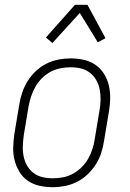

<svg xmlns="http://www.w3.org/2000/svg" viewBox="-20 -771 540 799"><path d="M199 8Q171 8 144 2Q117 -4 95.5 -19Q74 -34 60.5 -56.5Q47 -79 40.5 -105Q34 -131 35 -159Q36 -187 40 -215L60 -335Q64 -361 72.5 -386Q81 -411 95 -433.5Q109 -456 129 -475Q149 -494 173 -506Q197 -518 223 -523Q249 -528 274 -528Q302 -528 329 -522Q356 -516 377.5 -501Q399 -486 413 -463.5Q427 -441 433 -415Q439 -389 438.5 -361Q438 -333 433 -305L413 -185Q409 -159 401 -134Q393 -109 378.5 -86.5Q364 -64 344 -45Q324 -26 300 -14Q276 -2 250 3Q224 8 199 8ZM200 -29Q220 -29 241.5 -33Q263 -37 282.5 -47.5Q302 -58 318.5 -74Q335 -90 346 -109Q357 -128 364 -149Q371 -170 374 -191L394 -311Q398 -333 398.5 -355Q399 -377 395 -398Q391 -419 381 -437Q371 -455 354.5 -468Q338 -481 317.5 -486Q297 -491 274 -491Q254 -491 232.5 -487Q211 -483 191 -472.5Q171 -462 155 -446Q139 -430 128 -411Q117 -392 110 -371Q103 -350 99 -329L79 -209Q76 -187 75 -165Q74 -143 78 -122Q82 -101 92 -83Q102 -65 118.5 -52Q135 -39 156 -34Q177 -29 200 -29ZM198 -592 171 -615 292 -751H344L419 -612L387 -595L312 -717Z"/></svg>

Font: Iosevka Term Curly XLt Obl
Style: Regular
Weight: 200
Italic angle: -9°
Designer: Belleve Invis
Foundry: Belleve Invis
Version: Version 32.3.0